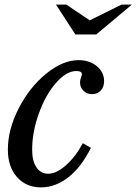

<svg xmlns="http://www.w3.org/2000/svg" viewBox="-20 -800 590 830"><path d="M373 -161Q332 -78 276 -34Q220 10 157 10Q93 10 53.5 -34.5Q14 -79 14 -153Q14 -240 60.5 -331Q107 -422 179 -481Q251 -540 320 -540Q367 -540 398.5 -514Q430 -488 430 -449Q430 -424 415.5 -408.5Q401 -393 378 -393Q356 -393 341 -407.5Q326 -422 326 -443Q326 -453 330 -464.5Q334 -476 334 -479Q334 -493 310 -493Q267 -493 222 -441.5Q177 -390 148 -309.5Q119 -229 119 -152Q119 -104 137.5 -76.5Q156 -49 189 -49Q224 -49 266 -86.5Q308 -124 338 -181ZM396 -651H306L222 -780H267L368 -712L505 -780H550Z"/></svg>

Font: Libre Baskerville
Style: Italic
Weight: 400
Italic angle: -15°
Designer: Pablo Impallari, Rodrigo Fuenzalida
Foundry: Pablo Impallari, Rodrigo Fuenzalida
Version: Version 1.051;Glyphs 3.2.3 (3260)